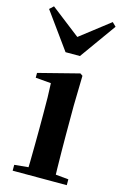

<svg xmlns="http://www.w3.org/2000/svg" viewBox="-127 -892 603 948"><g transform="rotate(15 174.5 -418.5)"><path d="M39.2 0V-29.9L145.8 -40.2H207.8L315.8 -29.9V0ZM109.6 0Q110.6 -25.5 111.3 -67.4Q111.9 -109.4 112.4 -154.8Q112.9 -200.3 112.9 -234.8V-308Q112.9 -358.3 112.3 -394.3Q111.6 -430.4 109.6 -466.2L30.5 -472.9V-497.4L238.1 -550.4L250.8 -541.7L247.4 -387.9V-234.8Q247.4 -200.3 247.9 -154.8Q248.4 -109.4 249.2 -67.4Q250.1 -25.5 251.1 0ZM26.4 -836.7 213.7 -691.7H139.7L326.8 -836.7L346.1 -817.8L213.5 -632.7H140L6.3 -817.8Z"/></g></svg>

Font: Noto Serif SC
Style: Regular
Weight: 200
Designer: Ryoko NISHIZUKA 西塚涼子 (kana & ideographs); Frank Grießhammer (Latin, Greek & Cyrillic); Wenlong ZHANG 张文龙 (bopomofo); San
Foundry: Adobe
Version: Version 2.001;hotconv 1.1.0;makeotfexe 2.6.0